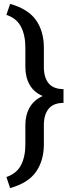

<svg xmlns="http://www.w3.org/2000/svg" viewBox="-20 -800 382 998"><path d="M13.2 120.1Q65.9 102.5 88.9 58.8Q111.8 15.1 111.8 -49.3V-149.4Q111.8 -201.7 133.8 -240.7Q155.8 -279.8 201.7 -300.8Q155.8 -320.8 133.8 -359.9Q111.8 -398.9 111.8 -452.1V-552.7Q111.8 -617.2 88.9 -661.4Q65.9 -705.6 13.2 -722.7L32.7 -779.8Q127.4 -752.9 167.7 -694.6Q208 -636.2 208 -552.7V-452.1Q208 -397 232.9 -366.9Q257.8 -336.9 310.1 -336.9V-265.1Q257.8 -265.1 232.9 -234.6Q208 -204.1 208 -149.4V-49.3Q208 33.7 167.7 92.3Q127.4 150.9 32.7 177.7Z"/></svg>

Font: TypoPRO Roboto Slab
Style: Regular
Weight: 400
Designer: Google
Version: Version 1.100263; 2013; ttfautohint (v0.94.20-1c74) -l 8 -r 